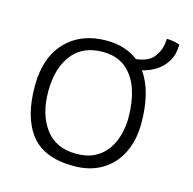

<svg xmlns="http://www.w3.org/2000/svg" viewBox="-95 -708 826 822"><g transform="rotate(15 318.0 -297.0)"><path d="M300.5 18Q170 18 111 -56.5Q52 -131 52 -270Q52 -397 119.5 -467.2Q187 -537.5 299 -537.5Q342.5 -537.5 377.8 -526Q413 -514.5 440 -493.5Q497.5 -499 521.5 -533.8Q545.5 -568.5 545.5 -611.5Q561 -611.5 578.8 -608.2Q596.5 -605 603.5 -601Q603.5 -558 585.5 -527.8Q567.5 -497.5 538.8 -479.2Q510 -461 477.5 -453.5Q506 -414 520 -358.2Q534 -302.5 534 -234.5Q534 -158 505.8 -101.2Q477.5 -44.5 425.2 -13.2Q373 18 300.5 18ZM297.5 -35.5Q347 -35.5 381 -53.8Q415 -72 435.5 -102.2Q456 -132.5 465.2 -169Q474.5 -205.5 474.5 -241.5Q474.5 -312 455.8 -367.5Q437 -423 397.5 -454.8Q358 -486.5 296 -486.5Q207 -486.5 160.2 -425.8Q113.5 -365 113.5 -263Q113.5 -161.5 160.5 -98.5Q207.5 -35.5 297.5 -35.5Z"/></g></svg>

Font: Grandstander ExtraLight
Style: Regular
Weight: 200
Designer: Tyler Finck
Foundry: Etcetera Type Co
Version: Version 1.200; ttfautohint (v1.8.3)